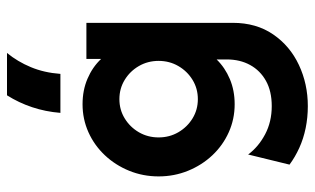

<svg xmlns="http://www.w3.org/2000/svg" viewBox="-197 -489 908 554"><g transform="rotate(-90 257.0 -212.0)"><path d="M227.8 222.2Q195.1 222.2 164.6 216Q134 209.7 107.3 197.6Q80.6 185.4 59 169.4L88.2 50Q110.4 79.9 146.5 99Q182.6 118.1 227.8 118.1Q270.8 118.1 300.7 101.4Q330.6 84.7 346.5 55.6Q362.5 26.4 362.5 -11.8V-41Q338.9 -16.7 305.9 -2.8Q272.9 11.1 233.3 11.1Q190.3 11.1 152.4 -5.9Q114.6 -22.9 86.1 -53.1Q57.6 -83.3 41.3 -123.3Q25 -163.2 25 -208.3Q25 -253.5 41.3 -293.4Q57.6 -333.3 86.1 -363.5Q114.6 -393.8 152.4 -410.8Q190.3 -427.8 233.3 -427.8Q273.6 -427.8 306.9 -413.5Q340.3 -399.3 363.9 -374.3V-416.7H468.1V5.6Q468.1 73.6 434.7 122.2Q401.4 170.8 346.5 196.5Q291.7 222.2 227.8 222.2ZM247.9 -95.1Q278.5 -95.1 303.5 -110.4Q328.5 -125.7 343.4 -151.4Q358.3 -177.1 358.3 -208.3Q358.3 -239.6 343.4 -265.3Q328.5 -291 303.5 -306.2Q278.5 -321.5 247.9 -321.5Q217.4 -321.5 192.4 -306.2Q167.4 -291 152.4 -265.3Q137.5 -239.6 137.5 -208.3Q137.5 -177.1 152.4 -151.4Q167.4 -125.7 192.4 -110.4Q217.4 -95.1 247.9 -95.1ZM208.3 -491.7Q211.8 -534.7 224.7 -573.3Q237.5 -611.8 259 -645.8H381.2Q356.2 -615.3 340.3 -577.1Q324.3 -538.9 320.8 -491.7Z"/></g></svg>

Font: Afacad Flux
Style: Bold
Weight: 700
Designer: Kristian Moeller
Foundry: Dicotype
Version: Version 1.100